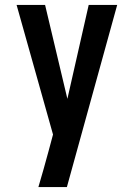

<svg xmlns="http://www.w3.org/2000/svg" viewBox="-20 -755 540 775"><path d="M250 0H135Q146 -36 156 -72.5Q166 -109 176 -145L194 -212L47 -735H162L252 -356L338 -735H453Z"/></svg>

Font: Iosevka Term
Style: Bold
Weight: 700
Monospace: yes
Designer: Belleve Invis
Foundry: Belleve Invis
Version: Version 30.0.1